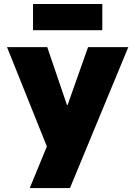

<svg xmlns="http://www.w3.org/2000/svg" viewBox="-20 -743 686 974"><path d="M15.6 -503.9H219.7L319.8 -210H322.8L426.8 -503.9H630.9L335 210.9H130.9L217.8 0ZM499 -589.8H147.5V-722.7H499Z"/></svg>

Font: Wanted Sans ExtraBlack
Style: Regular
Weight: 900
Designer: Original Design by Kil Hyung-jin and Kang Hanbin, Wanted Lab, Inc; Hangeul from Source Han Sans by Jang Soo-young and Ka
Foundry: Wanted Lab, Inc.
Version: Version 1.001